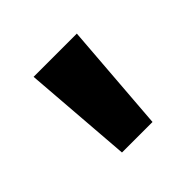

<svg xmlns="http://www.w3.org/2000/svg" viewBox="-81 -799 427 427"><g transform="rotate(-45 133.0 -585.0)"><path d="M201 -714H65L85 -456H181Z"/></g></svg>

Font: Noto Kufi Arabic
Style: Bold
Weight: 700
Designer: Monotype Design Team, David Williams, Khaled Hosny
Foundry: Google LLC
Version: Version 2.109